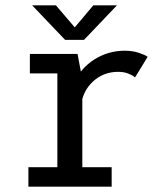

<svg xmlns="http://www.w3.org/2000/svg" viewBox="-20 -703 610 723"><path d="M420.5 -683 296.5 -553H225L101 -683H190.5L261.5 -600L331.5 -683ZM290 -73.5H400.5V0H87V-73.5H196V-426.5H92.5V-500H272L284.5 -433.5Q313.5 -470 356.8 -491Q400 -512 450 -512Q479.5 -512 503.2 -504Q527 -496 536 -489L488.5 -411.5Q481.5 -418.5 464.2 -425.5Q447 -432.5 425 -432.5Q376 -432.5 339.5 -404Q303 -375.5 290 -330.5Z"/></svg>

Font: League Mono Narrow
Style: Regular
Weight: 400
Width: 3
Designer: Tyler Finck
Foundry: The League of Moveable Type / Tyler Finck
Version: Version 2.210